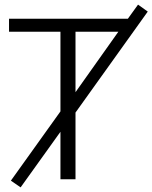

<svg xmlns="http://www.w3.org/2000/svg" viewBox="-20 -774 658 829"><path d="M69 35 27 6 241 -293V-637H19V-693H532L576 -754L618 -724L306 -288V0H241V-205ZM306 -376 491 -637H306Z"/></svg>

Font: Ubuntu Sans Light
Style: Regular
Weight: 300
Designer: Dalton Maag Ltd
Foundry: Dalton Maag Ltd
Version: Version 1.006; ttfautohint (v1.8.4.7-5d5b)